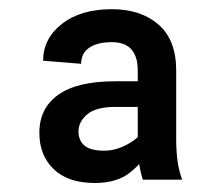

<svg xmlns="http://www.w3.org/2000/svg" viewBox="-20 -742 489 424"><path d="M284.2 -420.4V-586.4Q284.2 -617.2 270 -633.1Q255.9 -648.9 227.1 -648.9Q195.3 -648.9 177.2 -636.7Q159.2 -624.5 159.2 -601.1L75.2 -607.9Q75.2 -656.7 116.7 -689.2Q158.2 -721.7 227.1 -721.7Q291 -721.7 330.1 -687.7Q369.1 -653.8 369.1 -586.4V-433.1Q369.1 -409.7 371.8 -388.2Q374.5 -366.7 382.3 -345.2H295.4Q290 -362.3 287.1 -381.8Q284.2 -401.4 284.2 -420.4ZM305.2 -562.5V-505.9H234.4Q191.9 -505.9 172.6 -489.5Q153.3 -473.1 153.3 -451.7Q153.3 -431.6 166.7 -420.4Q180.2 -409.2 210.4 -409.2Q230.5 -409.2 250.7 -418Q271 -426.8 284.7 -439.7Q298.3 -452.6 298.3 -464.4L306.6 -407.7Q295.9 -384.3 267.3 -361.1Q238.8 -337.9 189 -337.9Q130.4 -337.9 98.6 -368.4Q66.9 -398.9 66.9 -448.7Q66.9 -502.9 108.6 -532.7Q150.4 -562.5 234.4 -562.5Z"/></svg>

Font: Sahel VF Regular
Style: Regular
Weight: 400
Foundry: Saber Rastikerdar (saber.rastikerdar@gmail.com)
Version: Version 3.4.0